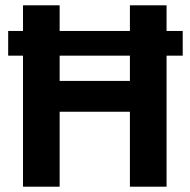

<svg xmlns="http://www.w3.org/2000/svg" viewBox="-20 -703 716 723"><path d="M10.8 -493.4V-586.4H668V-493.4ZM66.6 0V-683H204.6V-398.3H469.2V-683H607.2V0H469.2V-282.2H204.6V0Z"/></svg>

Font: Cairo
Style: Regular
Weight: 400
Designer: Mohamed Gaber, Accademia di Belle Arti di Urbino
Foundry: Kief Type Foundry, Accademia di Belle Arti di Urbino
Version: Version 3.120